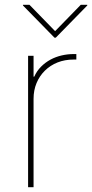

<svg xmlns="http://www.w3.org/2000/svg" viewBox="-20 -777 382 797"><path d="M96.6 0V-545.5H119.3V-458.8H122.2Q132.8 -482.6 150.4 -500.2Q168 -517.8 189.6 -529.5Q211.3 -541.2 236 -546.9Q260.7 -552.6 285.5 -552.6H296.9V-529.8H285.5Q249.3 -529.8 218.9 -517.8Q188.6 -505.7 166.4 -483.8Q144.2 -462 131.7 -432.2Q119.3 -402.3 119.3 -366.5V0ZM75.3 -754.3V-757.1H102.3L208.8 -647.7L315.3 -757.1H342.3V-754.3L211.6 -620.7H206Z"/></svg>

Font: Inter P Thin
Style: Regular
Weight: 100
Designer: Rasmus Andersson
Foundry: rsms
Version: Version 3.018;git-588b23468